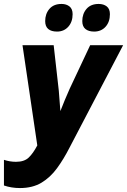

<svg xmlns="http://www.w3.org/2000/svg" viewBox="-20 -943 644 973"><path d="M81 10Q38 10 0 -3V-133Q15 -128 30.5 -125.5Q46 -123 61 -123Q103 -123 125.5 -144.5Q148 -166 169 -206L94 -714H252L278 -483Q279 -470 280.5 -450.5Q282 -431 283.5 -411.5Q285 -392 286 -380Q296 -406 308 -435Q320 -464 333 -493L437 -714H604L333 -196Q303 -137 269 -90.5Q235 -44 190 -17Q145 10 81 10ZM457 -783Q429 -783 413 -796Q397 -809 397 -836Q397 -873 418.5 -898Q440 -923 480 -923Q505 -923 521 -910.5Q537 -898 537 -871Q537 -832 515 -807.5Q493 -783 457 -783ZM269 -783Q240 -783 224.5 -796Q209 -809 209 -836Q209 -873 230.5 -898Q252 -923 292 -923Q316 -923 332 -910.5Q348 -898 348 -871Q348 -832 326 -807.5Q304 -783 269 -783Z"/></svg>

Font: Noto Sans Condensed ExtraBold
Style: Italic
Weight: 800
Width: 3
Italic angle: -12°
Designer: Monotype Design Team
Foundry: Monotype Imaging Inc.
Version: Version 2.013; ttfautohint (v1.8.4.7-5d5b)